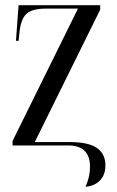

<svg xmlns="http://www.w3.org/2000/svg" viewBox="-20 -556 448 734"><path d="M307 158Q314 143 319 123Q324 103 324 81Q324 0 240 0H28V-17L278 -523H154Q102 -523 80.5 -502.5Q59 -482 54 -428L51 -400H41L51 -536H363V-519L113 -13H244Q319 -13 351 10Q383 33 383 76Q383 112 362.5 133.5Q342 155 307 158Z"/></svg>

Font: Noto Serif Display ExtraCondensed
Style: Regular
Weight: 400
Width: 2
Designer: Monotype Design Team
Foundry: Monotype Imaging Inc.
Version: Version 2.009